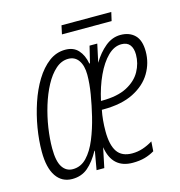

<svg xmlns="http://www.w3.org/2000/svg" viewBox="-99 -735 780 833"><g transform="rotate(-15 290.5 -318.0)"><path d="M125 9.8Q78.6 9.8 52.7 -28.3Q26.9 -66.4 26.9 -138.7Q26.9 -189.5 36.1 -244.9Q45.4 -300.3 63 -352.8Q80.6 -405.3 106.4 -447.5Q132.3 -489.7 165.5 -514.9Q198.7 -540 239.3 -540Q276.4 -540 297.4 -516.6Q318.4 -493.2 325.2 -455.1H328.1L346.2 -529.8H380.9L363.3 -448.2Q387.2 -488.3 418.7 -514.2Q450.2 -540 487.3 -540Q527.3 -540 551.3 -516.4Q575.2 -492.7 575.2 -442.4Q575.2 -390.6 548.8 -346.2Q522.5 -301.8 468.5 -274.4Q414.6 -247.1 332 -247.1H325.7Q316.9 -203.6 316.9 -152.8Q316.9 -91.3 337.6 -60.8Q358.4 -30.3 404.8 -30.3Q429.2 -30.3 452.1 -37.8Q475.1 -45.4 497.6 -59.1L494.6 -15.6Q474.1 -3.4 450.7 3.2Q427.2 9.8 396.5 9.8Q304.7 9.8 289.1 -88.9L270.5 0H235.8L250.5 -83.5H248.5Q224.6 -39.6 195.6 -14.9Q166.5 9.8 125 9.8ZM332 -285.2H336.4Q406.2 -285.2 449 -307.6Q491.7 -330.1 511.2 -365.5Q530.8 -400.9 530.8 -440.4Q530.8 -468.3 518.6 -484.1Q506.3 -500 480.5 -500Q448.2 -500 419.4 -471.7Q390.6 -443.4 367.9 -394.5Q345.2 -345.7 332 -285.2ZM138.2 -30.8Q174.3 -30.8 200.7 -58.6Q227.1 -86.4 245.6 -131.6Q264.2 -176.8 276.9 -229Q288.6 -277.3 296.4 -324Q304.2 -370.6 304.2 -410.2Q304.2 -451.2 287.8 -474.9Q271.5 -498.5 241.7 -498.5Q210.9 -498.5 184.8 -475.3Q158.7 -452.1 138.2 -413.8Q117.7 -375.5 103.3 -328.4Q88.9 -281.2 81.5 -232.4Q74.2 -183.6 74.2 -141.1Q74.2 -83 91.3 -56.9Q108.4 -30.8 138.2 -30.8ZM243.2 -607.9 251.5 -646.5H475.1L466.3 -607.9Z"/></g></svg>

Font: Open Sans Condensed Light
Style: Italic
Weight: 300
Width: 3
Italic angle: -12°
Designer: Monotype Design Team
Foundry: Monotype Imaging Inc.
Version: Version 3.000; ttfautohint (v1.8.4)